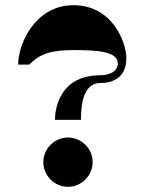

<svg xmlns="http://www.w3.org/2000/svg" viewBox="-20 -720 557 740"><path d="M50 -471H93C132 -512 177 -527 263 -527C360 -527 434 -521 434 -475C434 -449 409 -430 367 -430C217 -430 192 -312 192 -258H292C292 -349 315 -400 367 -400C423 -400 467 -428 467 -495C467 -556 414 -700 263 -700C117 -700 50 -553 50 -471ZM242 0C294 0 337 -43 337 -95C337 -147 294 -190 242 -190C190 -190 147 -147 147 -95C147 -43 190 0 242 0Z"/></svg>

Font: Space Cowgirl Black
Style: Regular
Weight: 900
Designer: Valery Marier
Foundry: Valery Marier
Version: Version 1.000;hotconv 1.0.109;makeotfexe 2.5.65596